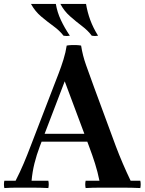

<svg xmlns="http://www.w3.org/2000/svg" viewBox="-30 -951 735 973"><path d="M-8 2Q-12 -17 -8 -35H49Q72 -80 90 -122.5Q108 -165 125 -210L244 -519Q254 -545 267 -578.5Q280 -612 291.5 -649Q303 -686 308 -720Q318 -722 331.5 -722.5Q345 -723 358 -722.5Q371 -722 381 -720L298 -539L172 -210Q155 -165 144.5 -122.5Q134 -80 130 -35H215Q219 -17 215 2Q174 0 139.5 0Q105 0 88 0Q70 0 48.5 0Q27 0 -8 2ZM632 -35H681Q685 -17 681 2Q658 1 639.5 0.5Q621 0 600.5 0Q580 0 552 0Q512 0 475 0Q438 0 404 2Q400 -17 404 -35H474Q465 -80 451.5 -122.5Q438 -165 421 -210L298 -539L381 -720Q389 -669 406 -621.5Q423 -574 447 -508L557 -210Q574 -165 592.5 -122Q611 -79 632 -35ZM433 -233H171V-273H433ZM276 -931H406Q413 -889 427.5 -849.5Q442 -810 467 -770Q451 -767 435 -770Q416 -796 385.5 -819Q355 -842 325 -868.5Q295 -895 276 -931ZM127 -931H253Q260 -889 278.5 -849.5Q297 -810 324 -770Q308 -767 292 -770Q272 -796 241 -818.5Q210 -841 179 -867Q148 -893 127 -931Z"/></svg>

Font: Poltawski Nowy Medium
Style: Regular
Weight: 500
Version: Version 1.001;gftools[0.9.25]